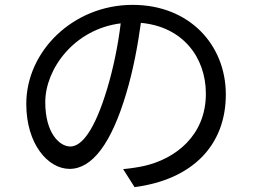

<svg xmlns="http://www.w3.org/2000/svg" viewBox="-20 -738 1040 789"><path d="M476 -642C465 -550 445 -455 420 -372C369 -203 316 -136 269 -136C224 -136 166 -192 166 -318C166 -454 284 -618 476 -642ZM559 -644C729 -629 826 -504 826 -353C826 -180 700 -85 572 -56C549 -51 518 -46 486 -43L533 31C770 0 908 -140 908 -350C908 -553 759 -718 525 -718C281 -718 88 -528 88 -311C88 -146 177 -44 266 -44C359 -44 438 -149 499 -355C527 -448 546 -550 559 -644Z"/></svg>

Font: Noto Sans KR
Style: Regular
Weight: 400
Designer: Ryoko NISHIZUKA 西塚涼子 (kana, bopomofo & ideographs); Paul D. Hunt (Latin, Greek & Cyrillic); Sandoll Communications 산돌커뮤니
Foundry: Adobe
Version: Version 2.004;hotconv 1.0.118;makeotfexe 2.5.65603